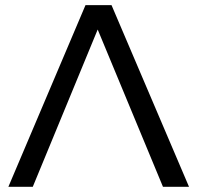

<svg xmlns="http://www.w3.org/2000/svg" viewBox="-20 -718 759 738"><path d="M12.2 0 308.6 -698.2H408.7L706.5 0H606.4L355.5 -604.5L106 0Z"/></svg>

Font: Sansation
Style: Regular
Weight: 400
Designer: Bernd Montag
Version: Version 1.301